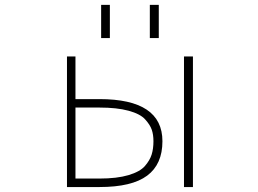

<svg xmlns="http://www.w3.org/2000/svg" viewBox="-20 -752 1040 774"><path d="M284.2 -318.4V-32.2H380.9Q451.2 -32.2 497.6 -45.9Q543.9 -59.6 564 -82.5Q584 -105.5 591.3 -128.9Q598.6 -152.3 598.6 -182.6Q598.6 -209 591.8 -229Q585 -249 564.9 -271Q544.9 -293 498 -305.7Q451.2 -318.4 380.9 -318.4ZM284.2 -352.5H380.9Q634.8 -352.5 634.8 -182.6Q634.8 -89.8 573.2 -43.9Q511.7 2 380.9 2H250V-524.4H284.2ZM721.7 2V-524.4H757.8V2ZM387.7 -598.6V-732.4H422.9V-598.6ZM584 -598.6V-732.4H620.1V-598.6Z"/></svg>

Font: GenEi Gothic M ExtraLight
Style: Regular
Weight: 200
Designer: o_tamon (Modified); [Source Han Sans]
Ryoko NISHIZUKA  (kana & ideographs); Paul D. Hunt (Latin, Greek & Cyrillic); Wenl
Version: Version 1.1a;Original Version 1.004